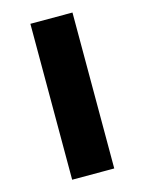

<svg xmlns="http://www.w3.org/2000/svg" viewBox="-105 -735 600 798"><g transform="rotate(-15 195.5 -335.5)"><path d="M105 0V-670.9H286.1V0Z"/></g></svg>

Font: Syncopate
Style: Bold
Weight: 700
Designer: Astigmatic (AOETI)
Foundry: Astigmatic (AOETI)
Version: Version 1.001 2011